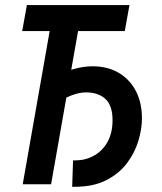

<svg xmlns="http://www.w3.org/2000/svg" viewBox="-20 -713 626 743"><path d="M259.3 9.8 262.7 -92.3Q265.1 -92.3 267.1 -92.3Q269 -92.3 271 -92.3Q310.5 -92.3 343.3 -110.4Q376 -128.4 395.8 -163.3Q415.5 -198.2 415.5 -248Q415.5 -304.7 387.9 -330.1Q360.4 -355.5 312.5 -355.5Q286.1 -355.5 253.9 -342.8Q221.7 -330.1 184.6 -304.7L191.9 -408.2Q220.2 -432.6 261 -444.6Q301.8 -456.5 336.9 -456.5Q396.5 -456.5 439.5 -431.2Q482.4 -405.8 505.9 -360.6Q529.3 -315.4 529.3 -254.9Q529.3 -214.4 515.6 -168.5Q502 -122.6 471.7 -82Q441.4 -41.5 391.6 -15.9Q341.8 9.8 269.5 9.8Q267.1 9.8 264.4 9.8Q261.7 9.8 259.3 9.8ZM67.9 0 189.9 -693.4H299.8L177.7 0ZM65.9 -592.8 84 -693.4H481L462.9 -592.8Z"/></svg>

Font: Cascadia Mono Medium
Style: Italic
Weight: 500
Italic angle: -10°
Monospace: yes
Designer: Aaron Bell
Foundry: Saja Typeworks
Version: Version 2407.024